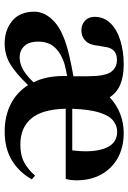

<svg xmlns="http://www.w3.org/2000/svg" viewBox="116 -651 549 821"><g transform="rotate(90 390.5 -240.5)"><path d="M166 14Q108 14 69 -18.5Q30 -51 30 -113Q30 -160 74.5 -200Q119 -240 222 -263Q239 -267 261.5 -271.5Q284 -276 306 -280V-342Q306 -414 288 -440Q270 -466 236 -466H233Q208 -465 195.5 -451.5Q183 -438 180 -412L176 -390Q173 -350 155 -332Q137 -314 110 -314Q85 -314 68.5 -329.5Q52 -345 52 -370Q52 -411 80 -439Q108 -467 154.5 -481Q201 -495 255 -495Q305 -495 340 -481Q375 -467 396 -435Q428 -465 467 -480Q506 -495 548 -495Q611 -495 656.5 -469Q702 -443 726.5 -398Q751 -353 751 -294Q751 -267 745 -247H445Q447 -147 486.5 -100Q526 -53 598 -53Q644 -53 674.5 -69.5Q705 -86 731 -116L747 -102Q716 -47 665 -16.5Q614 14 543 14Q477 14 426 -11.5Q375 -37 344 -86Q294 -34 254.5 -10Q215 14 166 14ZM445 -275H623Q634 -361 614.5 -414Q595 -467 543 -467Q518 -467 496.5 -450.5Q475 -434 461.5 -392Q448 -350 445 -275ZM225 -50Q247 -50 271 -61Q295 -72 332 -109Q305 -163 305 -238V-253Q292 -251 280 -248Q268 -245 254 -242Q209 -228 183.5 -201Q158 -174 158 -130Q158 -89 177.5 -69.5Q197 -50 225 -50Z"/></g></svg>

Font: DeepMind Serif Text
Style: Regular
Weight: 400
Designer: Frank Grießhammer / Modifications: Colophon Foundry
Foundry: Colophon Foundry
Version: Version 5.003; ttfautohint (v1.8.2)